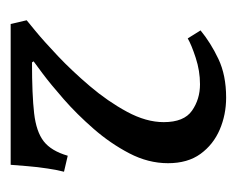

<svg xmlns="http://www.w3.org/2000/svg" viewBox="-62 -649 444 360"><g transform="rotate(90 160.0 -469.0)"><path d="M286 -562Q286 -525 267.5 -489.5Q249 -454 221.5 -422.5Q194 -391 166 -366.5Q138 -342 118 -327Q98 -312 95 -310L97 -307Q158 -307 192.5 -311Q227 -315 245 -329Q263 -343 272 -374L302 -367Q299 -356 296 -336.5Q293 -317 291.5 -298Q290 -279 289 -267H25L18 -297Q18 -297 37.5 -313Q57 -329 85 -355.5Q113 -382 141.5 -415.5Q170 -449 189.5 -485Q209 -521 209 -554Q209 -592 187.5 -607Q166 -622 138 -622Q113 -622 88.5 -614Q64 -606 52 -599L37 -623Q60 -642 90.5 -656.5Q121 -671 163 -671Q195 -671 223 -659Q251 -647 268.5 -623Q286 -599 286 -562Z"/></g></svg>

Font: Average
Style: Regular
Weight: 400
Designer: Eduardo Tunni
Foundry: Eduardo Rodriguez Tunni
Version: Version 1.003; ttfautohint (v1.8.4.7-5d5b)